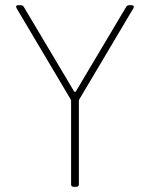

<svg xmlns="http://www.w3.org/2000/svg" viewBox="-20 -720 578 740"><path d="M254 -10V-331Q254 -335 253 -336L44 -688L42 -694Q42 -700 51 -700H60Q68 -700 72 -693L266 -367Q267 -366 269 -366Q271 -366 272 -367L466 -693Q470 -700 478 -700H487Q493 -700 495 -696.5Q497 -693 494 -688L285 -336Q284 -335 284 -331V-10Q284 0 274 0H264Q254 0 254 -10Z"/></svg>

Font: Barlow GEO Thin
Style: Regular
Weight: 100
Designer: Jeremy Tribby
Foundry: Tribby Type
Version: Version 1.408